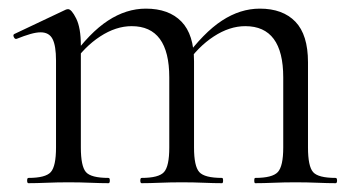

<svg xmlns="http://www.w3.org/2000/svg" viewBox="-20 -416 803 436"><path d="M559.6 0Q557.4 0 557.4 -6Q557.4 -12 559.6 -12Q598.6 -12 610.9 -25.3Q623.2 -38.6 623.2 -81V-240.2Q623.2 -356.6 537 -356.6Q501.2 -356.6 465.4 -333.2Q429.6 -309.8 402.8 -270.2L398.6 -282.2Q442.2 -341.8 483.9 -369.1Q525.6 -396.4 570 -396.4Q622.2 -396.4 650.8 -366.7Q679.4 -337 679.4 -274.6V-81Q679.4 -38.6 690.9 -25.3Q702.4 -12 742.2 -12Q745.4 -12 745.4 -6Q745.4 0 742.2 0Q724.6 0 701 -1Q677.4 -2 650.8 -2Q625.2 -2 601.6 -1Q578 0 559.6 0ZM301.6 0Q298.6 0 298.6 -6Q298.6 -12 301.6 -12Q340.6 -12 352.5 -25.3Q364.4 -38.6 364.4 -81V-240.2Q364.4 -356.6 279 -356.6Q243.2 -356.6 207.4 -333.2Q171.6 -309.8 144.8 -270.2L140.6 -282.2Q183.4 -341.8 225.1 -369.1Q266.8 -396.4 311.2 -396.4Q363.4 -396.4 392 -367Q420.6 -337.6 420.6 -276.8V-81Q420.6 -38.6 432.5 -25.3Q444.4 -12 484.2 -12Q486.6 -12 486.6 -6Q486.6 0 484.2 0Q465.8 0 442.6 -1Q419.4 -2 392.8 -2Q367.2 -2 343.2 -1Q319.2 0 301.6 0ZM44.6 0Q41.6 0 41.6 -6Q41.6 -12 44.6 -12Q83.6 -12 95.4 -25.3Q107.2 -38.6 107.2 -81V-278.6Q107.2 -312 99.4 -327.3Q91.6 -342.6 72.2 -342.6Q62.4 -342.6 48.8 -338.7Q35.2 -334.8 17.8 -327.8Q13.8 -326.6 11.4 -331.8Q9 -337 12.6 -338.8L129.2 -394Q132 -395.2 134.6 -395.2Q142.4 -395.2 153 -374Q163.6 -352.8 163.6 -312.6V-81Q163.6 -38.6 175.1 -25.3Q186.6 -12 226.4 -12Q229.4 -12 229.4 -6Q229.4 0 226.4 0Q208.8 0 185.2 -1Q161.6 -2 135.8 -2Q110.2 -2 86.2 -1Q62.2 0 44.6 0Z"/></svg>

Font: Cormorant Infant Light
Style: Regular
Weight: 300
Designer: Christian Thalmann (Catharsis Fonts)
Foundry: Catharsis Fonts
Version: Version 4.001